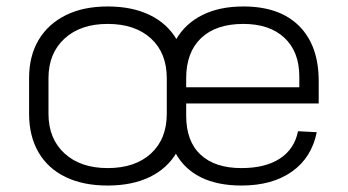

<svg xmlns="http://www.w3.org/2000/svg" viewBox="-20 -567 1076 594"><path d="M313 7Q237 7 182.5 -19.5Q128 -46 99 -96Q70 -146 70 -215V-325Q70 -394 99.5 -443.5Q129 -493 183.5 -520Q238 -547 313 -547Q389 -547 443.5 -520.5Q498 -494 527 -444Q556 -394 556 -325V-215Q556 -146 527 -96Q498 -46 443.5 -19.5Q389 7 313 7ZM313 -47Q398 -47 447 -92Q496 -137 496 -215V-325Q496 -403 447 -448Q398 -493 313 -493Q229 -493 179.5 -447.5Q130 -402 130 -325V-215Q130 -138 179.5 -92.5Q229 -47 313 -47ZM727 7Q653 7 601.5 -18.5Q550 -44 523 -93.5Q496 -143 496 -214V-326Q496 -395 524.5 -444.5Q553 -494 606 -520.5Q659 -547 733 -547Q845 -547 905.5 -486.5Q966 -426 966 -316V-247H544V-297H917L906 -277V-330Q906 -407 860 -450Q814 -493 733 -493Q648 -493 602 -449Q556 -405 556 -325V-209Q556 -130 600.5 -88.5Q645 -47 727 -47Q801 -47 846 -76.5Q891 -106 902 -161L960 -158Q944 -79 883 -36Q822 7 727 7Z"/></svg>

Font: Pathway Extreme 8pt Thin
Style: Regular
Weight: 100
Version: Version 1.001;gftools[0.9.26]